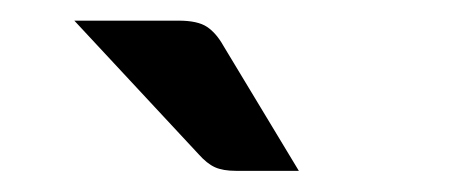

<svg xmlns="http://www.w3.org/2000/svg" viewBox="-20 -748 440 186"><path d="M153 -728Q171.5 -728 180.5 -722Q189.5 -716 196.5 -703.5L269.5 -582.5H208.5Q196 -582.5 188.2 -586Q180.5 -589.5 172.5 -598.5L52 -728Z"/></svg>

Font: TypoPRO Lato
Style: Regular
Weight: 600
Designer: Lukasz Dziedzic with Adam Twardoch and Botio Nikoltchev
Foundry: tyPoland Lukasz Dziedzic
Version: Version 2.010; 2014-09-01; http://www.latofonts.com/